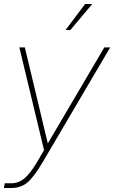

<svg xmlns="http://www.w3.org/2000/svg" viewBox="-33 -756 578 972"><path d="M-13.2 195.8 -8.8 171.9H22.9Q60.5 171.9 90.1 147.7Q119.6 123.5 154.8 64L189.9 3.9L64.9 -516.1H92.8L209 -29.8L495.1 -516.1H524.9L183.1 64.9Q137.2 142.6 104 169.2Q70.8 195.8 22.9 195.8ZM323.2 -604H298.8L397.9 -735.8H434.1Z"/></svg>

Font: Creato Display Thin
Style: Italic
Weight: 265
Italic angle: -10°
Version: Version 1.000